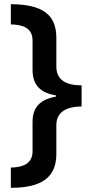

<svg xmlns="http://www.w3.org/2000/svg" viewBox="-20 -738 440 920"><path d="M32 65V162C182 162 250 110 250 0V-138C250 -203 300 -227 371 -228V-329C299 -329 250 -353 250 -419V-556C250 -666 187 -717 32 -718V-621C91 -620 136 -603 136 -544V-403C136 -330 174 -293 248 -281V-275C174 -262 136 -225 136 -154V-13C136 46 90 64 32 65Z"/></svg>

Font: Noto Sans Lao SemiBold
Style: Regular
Weight: 600
Designer: Monotype Design Team
Foundry: Monotype Imaging Inc.
Version: Version 2.003